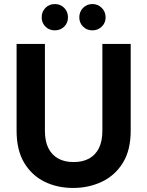

<svg xmlns="http://www.w3.org/2000/svg" viewBox="-20 -917 727 949"><path d="M341 12Q263 12 200 -19Q137 -50 99.5 -112.5Q62 -175 62 -271V-700H202V-270Q202 -219 219 -185Q236 -151 267.5 -133.5Q299 -116 344 -116Q389 -116 420.5 -133.5Q452 -151 469 -185Q486 -219 486 -270V-700H626V-271Q626 -175 587.5 -112.5Q549 -50 484 -19Q419 12 341 12ZM251 -767Q223 -767 204.5 -785.5Q186 -804 186 -831Q186 -859 204.5 -878Q223 -897 251 -897Q279 -897 297.5 -878Q316 -859 316 -831Q316 -804 297.5 -785.5Q279 -767 251 -767ZM437 -767Q409 -767 390.5 -785.5Q372 -804 372 -831Q372 -859 390.5 -878Q409 -897 437 -897Q464 -897 483 -878Q502 -859 502 -831Q502 -804 483 -785.5Q464 -767 437 -767Z"/></svg>

Font: DM Sans 20pt ExtraBold
Style: Regular
Weight: 800
Version: Version 4.004;gftools[0.9.30]